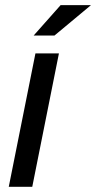

<svg xmlns="http://www.w3.org/2000/svg" viewBox="-20 -718 370 738"><path d="M206.5 -512.7 104 0H13.7L116.2 -512.7ZM212.9 -698.2H329.6L189.5 -581.5H109.4Z"/></svg>

Font: Sansation
Style: Italic
Weight: 400
Designer: Bernd Montag
Version: Version 1.301